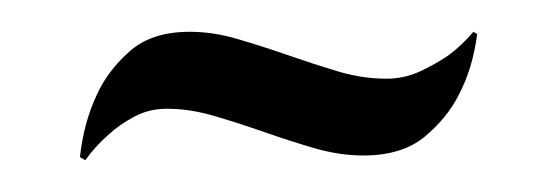

<svg xmlns="http://www.w3.org/2000/svg" viewBox="-20 -342 354 122"><path d="M30.8 -242.2Q33.2 -264.2 41.5 -281.7Q48.3 -296.9 62.3 -309.3Q76.2 -321.8 100.6 -321.8Q115.7 -321.8 131.3 -317.1Q147 -312.5 163.1 -306.9Q179.2 -301.3 194.8 -296.6Q210.4 -292 225.6 -292Q236.8 -292 246.8 -296.6Q256.8 -301.3 264.6 -306.6Q273.4 -313 280.8 -321.8L283.2 -320.3Q280.3 -298.3 271.5 -281.7Q264.2 -267.1 249.8 -255.1Q235.4 -243.2 210.9 -243.2Q195.8 -243.2 179.9 -247.8Q164.1 -252.4 147.9 -258.1Q131.8 -263.7 116.2 -268.3Q100.6 -272.9 85.9 -272.9Q74.7 -272.9 65.2 -267.8Q55.7 -262.7 48.8 -256.3Q40.5 -249 34.2 -240.2Z"/></svg>

Font: Montez
Style: Regular
Weight: 400
Designer: Astigmatic (AOETI)
Foundry: Astigmatic (AOETI)
Version: Version 1.001